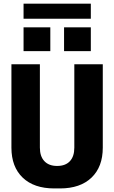

<svg xmlns="http://www.w3.org/2000/svg" viewBox="-20 -1046 640 1076"><path d="M284 10Q170.5 10 107.2 -50.5Q44 -111 44 -218.5V-686H203.5V-218.5Q203.5 -169.5 228.8 -142.8Q254 -116 300 -116Q347 -116 371.8 -142.8Q396.5 -169.5 396.5 -218.5V-686H556V-218.5Q556 -111 492.8 -50.5Q429.5 10 316.5 10ZM112 -941V-1025.5H489V-941ZM489 -759.5H339V-893H489ZM262 -759.5H112V-893H262Z"/></svg>

Font: Chivo Mono Medium
Style: Regular
Weight: 500
Monospace: yes
Designer: Hector Gatti
Foundry: Omnibus-Type
Version: Version 1.008